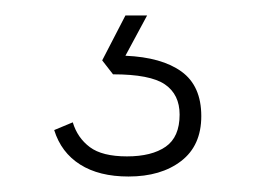

<svg xmlns="http://www.w3.org/2000/svg" viewBox="-20 -24 330 248"><path d="M146 204Q108 204 83.5 188.5Q59 173 50 144L74 134Q80 154 96 166Q112 178 144 178Q176 178 194 165.5Q212 153 212 124Q212 98 193 85Q174 72 126 72L112 54L142 -4H170L142 48Q189 50 214.5 68.5Q240 87 240 126Q240 164 214 184Q188 204 146 204Z"/></svg>

Font: Geist Thin
Style: Regular
Weight: 400
Designer: Basement.studio, Andrés Briganti, Mateo Zaragoza
Foundry: Basement.studio, Vercel, Andrés Briganti, Guido Ferreyra, Mateo Zaragoza
Version: Version 1.401